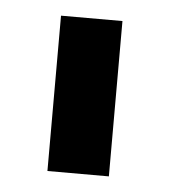

<svg xmlns="http://www.w3.org/2000/svg" viewBox="-33 -731 291 330"><g transform="rotate(5 112.5 -566.0)"><path d="M60 -432V-700H166V-432Z"/></g></svg>

Font: SUSE Thin SemiBold
Style: Regular
Weight: 600
Version: Version 1.000